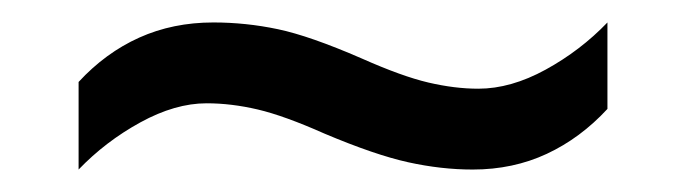

<svg xmlns="http://www.w3.org/2000/svg" viewBox="-20 -438 612 171"><path d="M269 -319Q233 -335 209.5 -340.5Q186 -346 164 -346Q136 -346 105 -329Q74 -312 50 -287V-365Q74 -391 104 -404.5Q134 -418 170 -418Q199 -418 227.5 -412Q256 -406 302 -386Q338 -370 361.5 -364.5Q385 -359 406 -359Q435 -359 466 -376Q497 -393 521 -418V-341Q497 -315 467 -301Q437 -287 401 -287Q373 -287 343.5 -293.5Q314 -300 269 -319Z"/></svg>

Font: uhindi25
Style: Book
Weight: 400
Designer: Jelle Bosma - Monotype Design Team
Foundry: Monotype Imaging Inc.
Version: Version 2.003